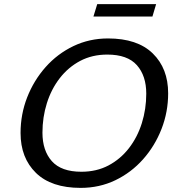

<svg xmlns="http://www.w3.org/2000/svg" viewBox="-20 -904 860 934"><path d="M798 -450Q798 -359.5 765.8 -276.8Q733.5 -194 676 -129.2Q618.5 -64.5 541 -27.2Q463.5 10 372.5 10Q229.5 10 154.8 -63Q80 -136 80 -257Q80 -348 112.2 -430.5Q144.5 -513 202 -577.8Q259.5 -642.5 337.2 -679.8Q415 -717 505.5 -717Q648.5 -717 723.2 -644Q798 -571 798 -450ZM186.5 -258.5Q186.5 -171.5 232.2 -120Q278 -68.5 376 -68.5Q449.5 -68.5 507.8 -99.2Q566 -130 607.2 -183.2Q648.5 -236.5 670 -305Q691.5 -373.5 691.5 -448.5Q691.5 -535.5 645.8 -587Q600 -638.5 502 -638.5Q428.5 -638.5 370.2 -607.8Q312 -577 270.8 -523.8Q229.5 -470.5 208 -402Q186.5 -333.5 186.5 -258.5ZM434.5 -823.5 453 -884H739.5L721.5 -823.5Z"/></svg>

Font: Newsreader Caption
Style: Italic
Weight: 400
Italic angle: -17°
Designer: Hugues Gentile
Foundry: Production Type
Version: Version 1.001